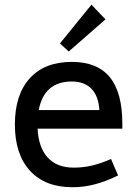

<svg xmlns="http://www.w3.org/2000/svg" viewBox="-20 -785 576 813"><path d="M426.8 -703.1 271 -566.9 233.9 -601.1 367.2 -765.1ZM292 -75.2Q331.1 -75.2 367.4 -83.5Q403.8 -91.8 450.2 -111.8L480 -42Q426.8 -16.1 380.4 -4.2Q334 7.8 287.1 7.8Q170.9 7.8 106.9 -62Q43 -131.8 43 -257.8Q43 -383.8 106 -453.4Q168.9 -522.9 284.2 -522.9Q392.1 -522.9 445.1 -458Q498 -393.1 498 -261.2V-240.2H139.2Q143.1 -160.2 182.1 -117.7Q221.2 -75.2 292 -75.2ZM284.2 -439.9Q167 -439.9 144 -318.8H400.9Q397 -378.9 366.9 -409.4Q336.9 -439.9 284.2 -439.9Z"/></svg>

Font: Sarala
Style: Regular
Weight: 400
Designer: Andres Torresi
Foundry: Huerta Tipografica
Version: Version 1.004;PS 001.003;hotconv 1.0.70;makeotf.lib2.5.58329